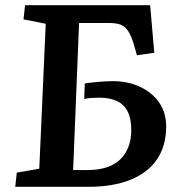

<svg xmlns="http://www.w3.org/2000/svg" viewBox="-20 -723 686 743"><path d="M45 -55 132 -70 157 -631 71 -648 77 -703H561L577 -519L510 -509L497 -554Q487 -586 475.5 -603.5Q464 -621 447 -627.5Q430 -634 402 -634H286L263 -65H318Q374 -65 411.5 -83Q449 -101 468.5 -136.5Q488 -172 488 -221Q488 -264 474 -291.5Q460 -319 432.5 -332Q405 -345 364 -345Q348 -345 334 -344Q320 -343 306 -340L308 -400Q335 -404 353 -405.5Q371 -407 385.5 -408Q400 -409 416 -409Q475 -409 522 -387Q569 -365 596 -326Q623 -287 623 -233Q623 -159 588 -107Q553 -55 485.5 -27.5Q418 0 320 0H39Z"/></svg>

Font: Literata 18pt SemiBold
Style: Italic
Weight: 600
Italic angle: -2°
Designer: Latin by Veronika Burian and Jose Scaglione. Greek by Irene Vlachou. Cyrillic by Vera Evstafieva
Foundry: TypeTogether
Version: Version 3.103;gftools[0.9.29]